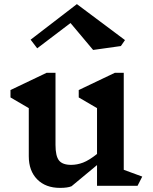

<svg xmlns="http://www.w3.org/2000/svg" viewBox="-20 -904 743 934"><path d="M649 0H452V-101L328 2Q309 10 272 10Q202 10 161 -31.5Q120 -73 120 -144V-378L31 -430V-466L207 -550H250V-199Q250 -145 267 -123.5Q284 -102 326 -102Q355 -102 384 -113Q413 -124 452 -155V-378L363 -430V-466L539 -550H582V-78L672 -45ZM568 -680 433 -661 323 -792 161 -669 129 -711 354 -884 588 -709Z"/></svg>

Font: Inknut Antiqua Medium
Style: Regular
Weight: 500
Designer: Claus Eggers Sørensen
Foundry: Claus Eggers Sørensen
Version: Version 1.003; ttfautohint (v1.8.2) -l 8 -r 50 -G 200 -x 14 